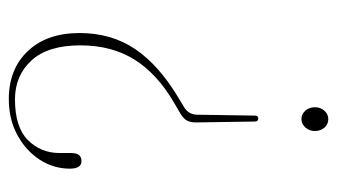

<svg xmlns="http://www.w3.org/2000/svg" viewBox="-185 -429 766 436"><g transform="rotate(90 198.0 -211.0)"><path d="M258 -272.5Q258 -261 254 -253Q250 -245 238.5 -238L212 -222.5Q146.5 -184 114.8 -132.5Q83 -81 83 -10.5Q83 63.5 117.5 100.8Q152 138 205.5 138Q268.5 138 298 108.8Q327.5 79.5 327.5 36.5V10.5Q327.5 -13 345.5 -13Q363 -13.5 363 13.5Q363 50 342.8 81.5Q322.5 113 286.8 132.5Q251 152 205 152Q137 152 96 108.8Q55 65.5 55 -8.5Q55 -81 91.5 -135Q128 -189 202.5 -233.5L222.5 -245.5Q240.5 -256 240.5 -276.5L242.5 -407Q242.5 -414.5 249 -414.5Q256 -414.5 256 -406.5ZM250.5 -573.5Q262 -573.5 269.8 -564.8Q277.5 -556 277.5 -543Q277.5 -530.5 269.5 -521.5Q261.5 -512.5 250.5 -512.5Q239 -512.5 231.2 -521.5Q223.5 -530.5 223.5 -543Q223.5 -556 231.5 -564.8Q239.5 -573.5 250.5 -573.5Z"/></g></svg>

Font: Fraunces 144pt Soft Thin
Style: Regular
Weight: 100
Version: Version 1.000;[0bf87f6ff]